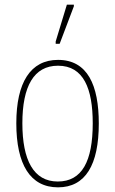

<svg xmlns="http://www.w3.org/2000/svg" viewBox="-20 -794 495 824"><path d="M219 -606H236L297 -767V-774H267L219 -616ZM404 -264C404 -428 356 -537 229 -537C111 -537 50 -440 50 -265C50 -88 110 10 229 10C347 10 404 -87 404 -264ZM76 -265C76 -423 125 -512 229 -512C339 -512 378 -413 378 -265C378 -102 332 -15 228 -15C124 -15 76 -107 76 -265Z"/></svg>

Font: Noto Sans Condensed Thin
Style: Regular
Weight: 100
Width: 3
Designer: Monotype Design Team
Foundry: Monotype Imaging Inc.
Version: Version 2.013